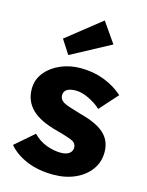

<svg xmlns="http://www.w3.org/2000/svg" viewBox="-121 -879 738 963"><g transform="rotate(15 247.5 -397.0)"><path d="M250 10Q173 10 113 -15Q53 -40 18 -82L115 -166Q146 -134 185 -120Q224 -106 259 -106Q287 -106 302.5 -117.5Q318 -129 318 -148Q318 -168 300 -179Q282 -189 216 -207Q121 -231 78 -274Q36 -316 36 -378Q36 -427 66 -464Q96 -501 144 -521.5Q192 -542 248 -542Q314 -542 370.5 -520Q427 -498 468 -461L384 -367Q357 -392 320 -409.5Q283 -427 253 -427Q191 -427 191 -386Q191 -365 212 -352Q222 -346 244 -338.5Q266 -331 304 -320Q351 -308 385 -291.5Q419 -275 439 -253Q471 -218 471 -165Q471 -114 442.5 -74.5Q414 -35 364 -12.5Q314 10 250 10ZM169 -589 122 -662 301 -804 374 -699Z"/></g></svg>

Font: Lexend Deca
Style: Bold
Weight: 700
Designer: Bonnie Shaver-Troup, Thomas Jockin
Foundry: Lexend
Version: Version 1.008; ttfautohint (v1.8.4.7-5d5b)